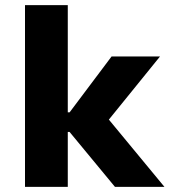

<svg xmlns="http://www.w3.org/2000/svg" viewBox="-20 -725 658 745"><path d="M77 0V-705H243V-289H250L413 -506H601L379 -232L385 -282L618 0H426L250 -213H243V0Z"/></svg>

Font: Nunito Sans 6pt ExtraBold
Style: Regular
Weight: 800
Version: Version 3.101;gftools[0.9.27]